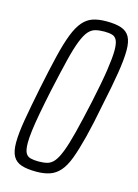

<svg xmlns="http://www.w3.org/2000/svg" viewBox="-109 -757 595 827"><g transform="rotate(15 188.5 -344.0)"><path d="M136 8Q95 8 69.5 -0.5Q44 -9 32 -30.5Q20 -52 20 -91Q20 -132 30.5 -193.5Q41 -255 59 -344Q77 -432 92 -494Q107 -556 122.5 -595.5Q138 -635 157 -657Q176 -679 201 -687.5Q226 -696 262 -696Q302 -696 327.5 -687.5Q353 -679 365 -657.5Q377 -636 377 -597Q377 -557 367 -495Q357 -433 338 -344Q321 -255 305.5 -194Q290 -133 275 -93Q260 -53 240.5 -31Q221 -9 195.5 -0.5Q170 8 136 8ZM134 -37Q157 -37 173.5 -41.5Q190 -46 203 -61.5Q216 -77 229 -110Q242 -143 256.5 -200Q271 -257 290 -344Q310 -437 318.5 -494.5Q327 -552 327 -583Q327 -614 320 -628.5Q313 -643 299 -647Q285 -651 264 -651Q241 -651 224 -646.5Q207 -642 193.5 -626.5Q180 -611 167 -578Q154 -545 140 -488Q126 -431 107 -344Q94 -282 85.5 -236Q77 -190 73 -157.5Q69 -125 69 -104Q69 -73 76 -59Q83 -45 98 -41Q113 -37 134 -37Z"/></g></svg>

Font: Saira UltraCondensed Light
Style: Italic
Weight: 300
Width: 1
Italic angle: -12°
Designer: Hector Gatti with collaboration of the Omnibus-Type team
Foundry: Omnibus-Type
Version: Version 1.101